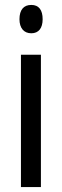

<svg xmlns="http://www.w3.org/2000/svg" viewBox="-20 -759 251 779"><path d="M107 -739C76 -739 59 -719 59 -681C59 -645 77 -624 107 -624C137 -624 153 -645 153 -681C153 -718 138 -739 107 -739ZM146 -537H65V0H146Z"/></svg>

Font: Noto Sans Sinhala ExtraCondensed
Style: Regular
Weight: 400
Width: 2
Designer: Jelle Bosma - Monotype Design Team
Foundry: Monotype Imaging Inc.
Version: Version 2.006